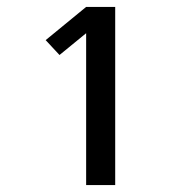

<svg xmlns="http://www.w3.org/2000/svg" viewBox="-20 -858 540 555"><path d="M229 -323V-762L152 -699L112 -742L229 -838H313V-323Z"/></svg>

Font: iosevka_custom_sans_ss08 SmBd
Style: Regular
Weight: 600
Designer: Belleve Invis
Foundry: Belleve Invis
Version: Version 10.3.0; ttfautohint (v1.8.3)